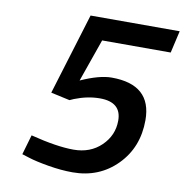

<svg xmlns="http://www.w3.org/2000/svg" viewBox="-77 -734 789 819"><g transform="rotate(10 318.0 -325.0)"><path d="M385 -416Q558 -416 558 -262Q558 -144 481.5 -66.5Q405 11 290 11Q241 11 185 1.5Q129 -8 98 -18L66 -28L91 -114Q205 -85 277.5 -85Q350 -85 397 -130.5Q444 -176 444 -240Q444 -320 351 -320Q298 -320 242 -298L224 -290L142 -308L250 -661H636L614 -565H317L252 -380Q332 -416 385 -416Z"/></g></svg>

Font: Titillium Web
Style: SemiBold Italic
Weight: 600
Italic angle: -13°
Version: Version 1.001;PS 57.000;hotconv 1.0.70;makeotf.lib2.5.55311